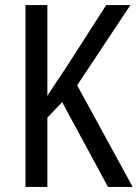

<svg xmlns="http://www.w3.org/2000/svg" viewBox="-20 -734 541 754"><path d="M501 0H404L224 -333L166 -272V0H80V-714H166V-358Q179 -378 198 -406.5Q217 -435 241 -471L397 -714H492L283 -399Z"/></svg>

Font: Noto Sans Condensed
Style: Regular
Weight: 400
Width: 3
Version: Version 2.013